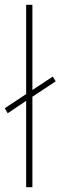

<svg xmlns="http://www.w3.org/2000/svg" viewBox="-28 -780 252 800"><path d="M81 0V-360L4 -308L-8 -329L81 -388V-760H107V-405L192 -461L204 -441L107 -377V0Z"/></svg>

Font: Noto Sans Bengali Condensed Thin
Style: Regular
Weight: 100
Width: 3
Designer: Joana Ranito - Universal Thirst; Jelle Bosma - Monotype Design Team
Foundry: Universal Thirst ehf.
Version: Version 3.000; ttfautohint (v1.8.4.7-5d5b)